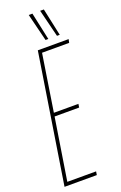

<svg xmlns="http://www.w3.org/2000/svg" viewBox="-170 -931 614 978"><g transform="rotate(-20 137.5 -442.5)"><path d="M-1 0 109 -700H276L272 -681H125L77 -373H210L207 -354H74L21 -19H177L174 0ZM164 -736 127 -885H147L179 -736ZM226 -736 189 -885H209L241 -736Z"/></g></svg>

Font: Georama ExtraCondensed Thin
Style: Italic
Weight: 100
Width: 2
Italic angle: -9°
Designer: Jean-Baptiste Levee
Foundry: Production Type
Version: Version 1.001